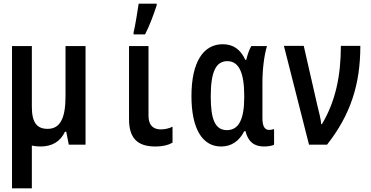

<svg xmlns="http://www.w3.org/2000/svg" viewBox="-20 -795 2040 1055"><path d="M202 10C265 10 311 -16 337 -71H344L358 0H450V-542H340V-266C340 -146 311 -87 242 -87C182 -87 155 -122 155 -209V-542H46V240H155V5C170 8 185 10 202 10Z M714 -617V-606H777C803 -655 825 -718 841 -766V-775H742C738 -748 722 -646 714 -617ZM834 10C873 10 903 3 928 -11V-99C913 -91 889 -84 865 -84C830 -84 796 -98 796 -161V-542H689V-140C689 -36 735 10 834 10Z M1195 10C1251 10 1294 -19 1322 -74H1329C1343 -16 1377 10 1431 10C1455 10 1479 5 1486 0V-86C1478 -83 1468 -81 1460 -81C1434 -81 1422 -101 1422 -147V-341C1422 -418 1432 -492 1447 -542H1361C1350 -524 1340 -495 1333 -466H1328C1302 -523 1262 -552 1204 -552C1097 -552 1032 -454 1032 -267C1032 -89 1091 10 1195 10ZM1227 -80C1161 -80 1138 -141 1138 -265C1138 -397 1165 -459 1229 -459C1292 -459 1322 -397 1322 -269V-260C1322 -140 1292 -80 1227 -80Z M1678 0H1777C1906 -164 1960 -331 1960 -543H1853C1853 -377 1823 -237 1749 -113H1745C1743 -141 1733 -177 1723 -219L1649 -543H1540Z"/></svg>

Font: Noto Sans Mono ExtraCondensed SemiBold
Style: Regular
Weight: 600
Width: 2
Designer: Monotype Design Team
Foundry: Monotype Imaging Inc.
Version: Version 2.014